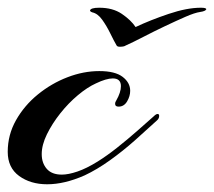

<svg xmlns="http://www.w3.org/2000/svg" viewBox="-26 -467 554 497"><path d="M96 10Q53 10 23.5 -11.5Q-6 -33 -6 -74Q-6 -118 15.5 -156Q37 -194 72 -222.5Q107 -251 148.5 -267Q190 -283 231 -283Q272 -283 291.5 -268Q311 -253 311 -232Q311 -218 303 -204.5Q295 -191 281 -191Q272 -191 272 -198Q272 -203 275 -207Q287 -228 287 -244Q287 -264 266 -264Q249 -264 222 -251Q200 -241 175.5 -220.5Q151 -200 130 -173.5Q109 -147 95.5 -119.5Q82 -92 82 -68Q82 -45 95 -30Q108 -15 134 -15Q151 -15 174.5 -23Q198 -31 227 -49Q251 -64 277.5 -85Q304 -106 329 -128Q354 -150 372 -166Q378 -172 382 -172Q386 -172 386 -167Q386 -160 380 -155Q354 -131 323 -103.5Q292 -76 258.5 -52Q225 -28 193 -13Q141 10 96 10ZM284 -346Q278 -346 276 -349Q269 -361 259.5 -380.5Q250 -400 238.5 -416Q227 -432 213 -435Q207 -437 207 -440Q209 -447 231 -447Q266 -447 289.5 -431Q313 -415 325 -397Q363 -415 410.5 -431Q458 -447 494 -447Q508 -447 508 -443Q506 -438 492 -436Q478 -434 454 -423.5Q430 -413 401.5 -399.5Q373 -386 346 -372Q319 -358 299 -349Q295 -346 284 -346Z"/></svg>

Font: Arizonia
Style: Regular
Weight: 400
Designer: Robert E. Leuschke
Foundry: Robert E. Leuschke
Version: Version 1.010; ttfautohint (v1.8.4.7-5d5b)